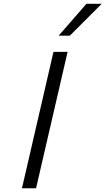

<svg xmlns="http://www.w3.org/2000/svg" viewBox="-20 -1009 565 1029"><path d="M443.4 -988.8H525.4L354.5 -817.9H294.4ZM266.6 -731H342.3L173.3 0H97.7Z"/></svg>

Font: Glacial Indifference
Style: Italic
Weight: 400
Designer: Alfredo Marco Pradil
Foundry: Alfredo Marco Pradil
Version: Version 1.312